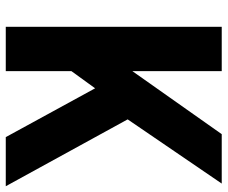

<svg xmlns="http://www.w3.org/2000/svg" viewBox="-80 -690 770 649"><g transform="rotate(90 304.5 -365.0)"><path d="M600 -730 383 -412 609 0H443L278 -302L220 -222V0H70V-730H220V-428L433 -730Z"/></g></svg>

Font: Tiny ExtraBold
Style: Regular
Weight: 800
Designer: Philipp Nurullin, Konstantin Bulenkov
Foundry: JetBrains
Version: Version 2.251; ttfautohint (v1.8.4.7-5d5b)